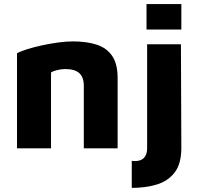

<svg xmlns="http://www.w3.org/2000/svg" viewBox="-20 -724 969 937"><path d="M63 -464Q81 -474 113 -484Q145 -494 184 -502.5Q223 -511 263 -516.5Q303 -522 336 -522Q403 -522 452 -506Q501 -490 527.5 -451Q554 -412 554 -344V0H389V-306Q389 -326 383.5 -341.5Q378 -357 367 -367Q356 -377 339 -382Q322 -387 298 -387Q278 -387 257 -381.5Q236 -376 229 -370V0H63ZM623 193V61Q646 64 663 58.5Q680 53 689 38Q698 23 698 -1V-508H863L865 -2Q865 75 832.5 117.5Q800 160 745 176.5Q690 193 623 193ZM695 -580V-704H865V-580Z"/></svg>

Font: Maven Pro ExtraBold
Style: Regular
Weight: 800
Designer: Joe Prince
Foundry: Joe Prince
Version: Version 2.100